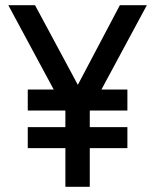

<svg xmlns="http://www.w3.org/2000/svg" viewBox="-20 -720 597 740"><path d="M232 0V-149H87V-230H232V-292L231 -294H87V-375H187L12 -700H115L280 -393L442 -700H546L371 -375H471V-294H327L326 -292V-230H471V-149H326V0Z"/></svg>

Font: Haskoy Medium
Style: Regular
Weight: 500
Designer: Ertekin Erdin
Foundry: Ertekin Erdin
Version: Version 1.500; ttfautohint (v1.8.3)